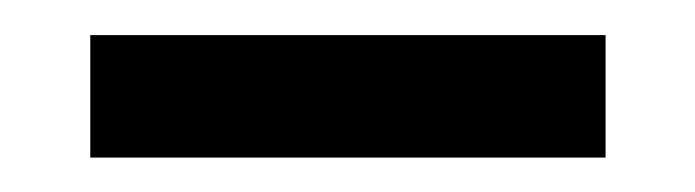

<svg xmlns="http://www.w3.org/2000/svg" viewBox="-20 -678 402 111"><path d="M32.2 -586.9V-657.7H330.1V-586.9Z"/></svg>

Font: Ride Light
Style: Bold
Weight: 600
Version: Version 3.000